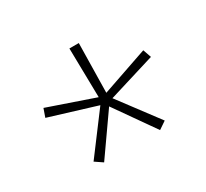

<svg xmlns="http://www.w3.org/2000/svg" viewBox="-99 -890 799 743"><g transform="rotate(-30 300.0 -518.5)"><path d="M175 -294 141 -317 273 -493 64 -557 77 -594 283 -523 279 -743H321L317 -523L523 -594L536 -557L327 -493L459 -317L425 -294L300 -472Z"/></g></svg>

Font: Iosevka Aile Extralight
Style: Regular
Weight: 200
Designer: Belleve Invis
Foundry: Belleve Invis
Version: Version 31.1.0; ttfautohint (v1.8.4)